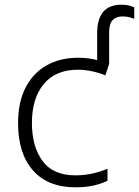

<svg xmlns="http://www.w3.org/2000/svg" viewBox="-20 -788 592 818"><path d="M301 10Q184 10 120.5 -62Q57 -134 57 -263Q57 -353 89 -415Q121 -477 178.5 -509.5Q236 -542 313 -542Q335 -542 355 -539.5Q375 -537 394 -532V-647Q394 -768 498 -768Q517 -768 529.5 -764.5Q542 -761 552 -757V-708Q544 -711 531.5 -714.5Q519 -718 502 -718Q475 -718 460 -702.5Q445 -687 445 -649V-516L429 -467Q402 -478 371 -484.5Q340 -491 312 -491Q217 -491 166.5 -430Q116 -369 116 -264Q116 -164 161 -102.5Q206 -41 301 -41Q340 -41 375 -49Q410 -57 438 -69V-18Q412 -5 378.5 2.5Q345 10 301 10Z"/></svg>

Font: RS Noto Sans Light
Style: Regular
Weight: 300
Designer: Monotype Design Team
Foundry: Monotype Imaging Inc.
Version: Version 3.10